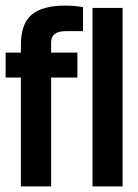

<svg xmlns="http://www.w3.org/2000/svg" viewBox="-20 -662 491 682"><path d="M161.6 0H54.2V-386.7H0V-475.1H54.2V-502Q54.2 -577.6 92.5 -609.9Q130.9 -642.1 211.9 -642.1Q244.1 -642.1 274.9 -636.7V-551.3H212.9Q161.6 -551.3 161.6 -511.2V-475.1H254.9V-386.7H161.6ZM415.5 0H308.6V-633.8H415.5Z"/></svg>

Font: Agdasima
Style: Bold
Weight: 700
Width: 3
Designer: The DocRepair Project, Patric King
Foundry: Google
Version: Version 2.002